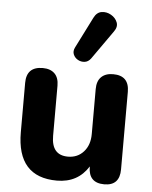

<svg xmlns="http://www.w3.org/2000/svg" viewBox="-55 -825 699 881"><g transform="rotate(5 294.5 -384.5)"><path d="M348 -562Q336 -546 319.5 -544Q303 -542 288.5 -550Q274 -558 267.5 -573Q261 -588 270 -606L342 -749Q355 -775 377.5 -778.5Q400 -782 421 -770Q442 -758 450 -737.5Q458 -717 441 -694ZM240 10Q56 10 56 -197V-424Q56 -499 131 -499Q166 -499 185.5 -480Q205 -461 205 -424V-193Q205 -104 281 -104Q325 -104 353 -135Q381 -166 381 -217V-424Q381 -461 400.5 -480Q420 -499 455 -499Q529 -499 529 -424V-67Q529 8 458 8Q385 8 385 -67V-68Q336 10 240 10Z"/></g></svg>

Font: Chiron GoRound TC
Style: Bold
Weight: 700
Designer: Ryoko NISHIZUKA 西塚涼子 (kana, bopomofo & ideographs); Paul D. Hunt (Latin, Greek & Cyrillic); Sandoll Communications 산돌커뮤니
Foundry: Adobe
Version: Version 1.000;hotconv 1.1.1;makeotfexe 2.6.0